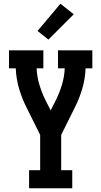

<svg xmlns="http://www.w3.org/2000/svg" viewBox="-20 -1003 540 1023"><path d="M135 0V-96H194V-284L122 -429Q97 -478 81.5 -531Q66 -584 64 -639H28V-735H211V-639H175Q177 -595 189.5 -553Q202 -511 221 -472L250 -415L279 -472Q298 -511 310.5 -553Q323 -595 325 -639H289V-735H472V-639H436Q434 -584 418.5 -531Q403 -478 378 -429L306 -284V-96H365V0ZM238 -792 180 -838 302 -983 373 -927Z"/></svg>

Font: Iosevka Curly Slab
Style: Bold
Weight: 700
Monospace: yes
Designer: Belleve Invis
Foundry: Belleve Invis
Version: Version 22.1.2; ttfautohint (v1.8.4)